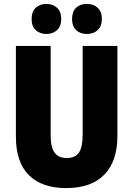

<svg xmlns="http://www.w3.org/2000/svg" viewBox="-20 -948 679 978"><path d="M578 -255Q578 -127 511.5 -58.5Q445 10 317 10Q193 10 127 -56Q61 -122 61 -251V-714H238V-261Q238 -197 258.5 -170Q279 -143 320 -143Q362 -143 381.5 -170Q401 -197 401 -262V-714H578ZM141 -851Q141 -889 162 -908.5Q183 -928 216 -928Q250 -928 271 -908Q292 -888 292 -851Q292 -815 271 -795Q250 -775 216 -775Q183 -775 162 -794.5Q141 -814 141 -851ZM347 -851Q347 -889 367.5 -908.5Q388 -928 422 -928Q457 -928 478 -908Q499 -888 499 -851Q499 -815 478 -795Q457 -775 422 -775Q388 -775 367.5 -795Q347 -815 347 -851Z"/></svg>

Font: Noto Sans Thai Cond Blk
Style: Regular
Weight: 900
Width: 3
Designer: Monotype Design Team
Foundry: Monotype Imaging Inc.
Version: Version 2.002; ttfautohint (v1.8.4.7-5d5b)